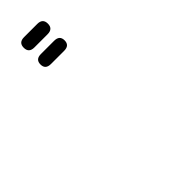

<svg xmlns="http://www.w3.org/2000/svg" viewBox="63 -1143 873 873"><g transform="rotate(45 500.0 -706.5)"><path d="M187.5 -749Q187.5 -784.2 219.7 -784.2Q252 -784.2 252 -749V-664.1Q252 -628.9 219.7 -628.9Q187.5 -628.9 187.5 -664.1V-749ZM79.1 -749Q79.1 -784.2 112.3 -784.2Q145.5 -784.2 145.5 -749V-664.1Q145.5 -628.9 112.3 -628.9Q79.1 -628.9 79.1 -664.1V-749Z"/></g></svg>

Font: jf-openhuninn-1.0
Style: Regular
Weight: 400
Designer: [Kosugi Maru]
      Designed by Motoya company      

      [Varela Round]
      Joe Prince(Latin component); Avraham Co
Foundry: justfont CO.,LTD.
Version: 1.0